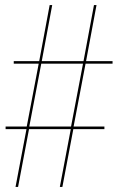

<svg xmlns="http://www.w3.org/2000/svg" viewBox="-20 -734 465 754"><path d="M41 0 84 -227H2V-237H85L132 -484H34V-494H134L175 -714H185L144 -494H308L349 -714H359L318 -494H422V-484H316L269 -237H390V-227H268L225 0H215L258 -227H94L51 0ZM95 -237H259L306 -484H142Z"/></svg>

Font: Noto Serif Display ExtraCondensed ExtraLight
Style: Regular
Weight: 200
Width: 2
Designer: Monotype Design Team
Foundry: Monotype Imaging Inc.
Version: Version 2.009